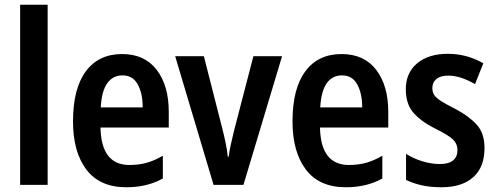

<svg xmlns="http://www.w3.org/2000/svg" viewBox="-20 -780 2097 810"><path d="M181 0H65V-760H181Z M495 -552Q590 -552 641 -485.5Q692 -419 692 -308V-242H404Q407 -84 526 -84Q565 -84 598 -93Q631 -102 667 -123V-27Q601 10 513 10Q401 10 344.5 -64.5Q288 -139 288 -268Q288 -406 342 -479Q396 -552 495 -552ZM497 -462Q456 -462 432.5 -429Q409 -396 405 -327H582Q582 -386 561 -424Q540 -462 497 -462Z M881 0 719 -543H840L918 -237Q925 -210 931.5 -179Q938 -148 941 -119H945Q947 -140 953.5 -169Q960 -198 967 -227L1049 -543H1170L1007 0Z M1421 -552Q1516 -552 1567 -485.5Q1618 -419 1618 -308V-242H1330Q1333 -84 1452 -84Q1491 -84 1524 -93Q1557 -102 1593 -123V-27Q1527 10 1439 10Q1327 10 1270.5 -64.5Q1214 -139 1214 -268Q1214 -406 1268 -479Q1322 -552 1421 -552ZM1423 -462Q1382 -462 1358.5 -429Q1335 -396 1331 -327H1508Q1508 -386 1487 -424Q1466 -462 1423 -462Z M2024 -155Q2024 -75 1976.5 -32.5Q1929 10 1842 10Q1797 10 1760.5 2Q1724 -6 1693 -21V-131Q1722 -112 1760.5 -100Q1799 -88 1835 -88Q1910 -88 1910 -148Q1910 -173 1891 -191.5Q1872 -210 1815 -238Q1757 -267 1724.5 -304Q1692 -341 1692 -403Q1692 -473 1740 -513Q1788 -553 1869 -553Q1910 -553 1947 -543Q1984 -533 2019 -513L1984 -425Q1957 -441 1928 -451Q1899 -461 1871 -461Q1839 -461 1821.5 -447Q1804 -433 1804 -409Q1804 -391 1812 -379Q1820 -367 1841 -353.5Q1862 -340 1900 -321Q1957 -291 1990.5 -255Q2024 -219 2024 -155Z"/></svg>

Font: Noto Sans Myanmar UI Condensed SemiBold
Style: Regular
Weight: 600
Width: 3
Designer: Monotype Design Team
Foundry: Monotype Imaging Inc.
Version: Version 2.103; ttfautohint (v1.8.4.7-5d5b)